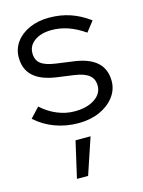

<svg xmlns="http://www.w3.org/2000/svg" viewBox="-117 -580 680 913"><g transform="rotate(-15 223.0 -123.5)"><path d="M223 10Q161 10 106.5 -10.5Q52 -31 12 -68L57 -116Q92 -84 134 -66.5Q176 -49 220 -49Q280 -49 318 -74Q356 -99 356 -139Q356 -172 333.5 -190.5Q311 -209 263 -216L176 -228Q101 -239 64.5 -273Q28 -307 28 -365Q28 -407 52 -440Q76 -473 118.5 -492Q161 -511 216 -511Q271 -511 319 -495Q367 -479 413 -445L374 -395Q332 -424 292.5 -437.5Q253 -451 212 -451Q160 -451 128 -428Q96 -405 96 -368Q96 -334 118 -316.5Q140 -299 189 -292L276 -280Q351 -270 388.5 -236Q426 -202 426 -143Q426 -100 399 -65Q372 -30 326.5 -10Q281 10 223 10ZM146 264 187 85H261L201 264Z"/></g></svg>

Font: Red Hat Display
Style: Regular
Weight: 300
Designer: Pentagram, MCKL
Foundry: Pentagram, MCKL
Version: Version 1.023